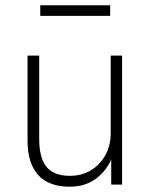

<svg xmlns="http://www.w3.org/2000/svg" viewBox="-20 -697 568 725"><path d="M243 8Q193 8 157.5 -10.5Q122 -29 103 -68Q84 -107 84 -168V-487H128V-171Q128 -124 140.5 -93Q153 -62 179 -47.5Q205 -33 243 -33Q288 -33 322.5 -53.5Q357 -74 377.5 -110.5Q398 -147 398 -194V-487H441V0H400V-106H405Q385 -55 344 -23.5Q303 8 243 8ZM132 -637V-677H396V-637Z"/></svg>

Font: Nunito Sans 10pt SemiCondensed ExtraLight
Style: Regular
Weight: 250
Width: 4
Designer: Vernon Adams
Foundry: Vernon Adams
Version: Version 3.101;gftools[0.9.27]